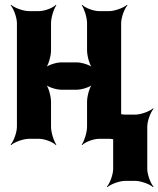

<svg xmlns="http://www.w3.org/2000/svg" viewBox="-20 -574 655 794"><path d="M481 -50V-478C481 -502 495 -539 507 -552L505 -554C492 -542 455 -528 431 -528H390C366 -528 331 -542 320 -554L318 -552C328 -539 340 -502 340 -478V-366C340 -342 351 -302 364 -290L366 -292C354 -305 318 -316 298 -316H233C213 -316 177 -305 165 -292L167 -290C180 -302 191 -342 191 -366V-478C191 -502 203 -539 213 -552L211 -554C200 -542 165 -528 141 -528H100C76 -528 39 -542 26 -554L24 -552C36 -539 50 -502 50 -478V-50C50 -26 36 11 24 24L26 26C39 14 76 0 100 0H141C165 0 200 14 211 26L213 24C203 11 191 -26 191 -50V-153C191 -177 180 -217 167 -229L165 -227C177 -214 213 -203 233 -203H298C318 -203 354 -214 366 -227L364 -229C351 -217 340 -177 340 -153V-50C340 -26 328 11 318 24L320 26C331 14 366 0 390 0H431C455 0 492 14 505 26L507 24C495 11 481 -26 481 -50ZM589 124V-50C589 -74 603 -111 615 -124L613 -126C600 -114 563 -100 539 -100H498C474 -100 437 -114 424 -126L422 -124C434 -111 448 -74 448 -50V124C448 148 434 185 422 198L424 200C437 188 474 174 498 174H539C563 174 600 188 613 200L615 198C603 185 589 148 589 124Z"/></svg>

Font: Asimov
Style: EdgeNar
Weight: 500
Designer: Google
Version: Version 2.000980: 2014